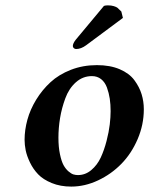

<svg xmlns="http://www.w3.org/2000/svg" viewBox="-20 -687 557 717"><path d="M198.2 -172.9Q198.2 -137.7 203.9 -111.1Q209.5 -84.5 217.3 -70.3Q225.1 -56.2 235.6 -47.1Q246.1 -38.1 254.4 -35.6Q262.7 -33.2 271 -33.2Q298.8 -33.2 321 -52Q343.3 -70.8 356.2 -98.6Q369.1 -126.5 377.9 -160.6Q386.7 -194.8 389.9 -222.4Q393.1 -250 393.1 -272Q393.1 -296.9 389.9 -318.4Q386.7 -339.8 379.4 -359.9Q372.1 -379.9 357.7 -391.4Q343.3 -402.8 323.2 -402.8Q289.1 -402.8 263.2 -379.6Q237.3 -356.4 223.9 -319.8Q210.4 -283.2 204.3 -246.1Q198.2 -209 198.2 -172.9ZM71.8 -165Q71.8 -201.7 82.3 -240Q92.8 -278.3 115.2 -314.9Q137.7 -351.6 168.7 -380.1Q199.7 -408.7 244.6 -426.3Q289.6 -443.8 341.8 -443.8Q391.1 -443.8 427 -428.5Q462.9 -413.1 481.7 -387.7Q500.5 -362.3 508.8 -335.2Q517.1 -308.1 517.1 -278.8Q517.1 -221.2 493.9 -167.2Q470.7 -113.3 433.1 -75Q395.5 -36.6 346.2 -13.4Q296.9 9.8 246.1 9.8Q205.6 9.8 173.3 -3.4Q141.1 -16.6 122.6 -35.9Q104 -55.2 92 -80.1Q80.1 -105 75.9 -125.7Q71.8 -146.5 71.8 -165ZM368.2 -665Q374 -667 382.8 -667Q395.5 -667 405 -664.1Q414.6 -661.1 418.5 -658Q422.4 -654.8 427 -649.9Q431.6 -645 433.1 -644L439 -620.1L301.8 -518.1Q282.7 -503.9 264.2 -503.9Q259.3 -503.9 255.6 -507.3Q252 -510.7 252 -515.1Q252 -524.9 263.2 -539.1Z"/></svg>

Font: Linux Libertine G
Style: Semibold Italic
Weight: 600
Italic angle: -11.5°
Designer: Philipp H. Poll
Foundry: Philipp H. Poll
Version: Version 5.1.1